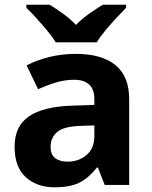

<svg xmlns="http://www.w3.org/2000/svg" viewBox="-20 -786 644 816"><path d="M302 -557Q412 -557 470.5 -509.5Q529 -462 529 -364V0H425L396 -74H392Q357 -30 318 -10Q279 10 211 10Q138 10 90 -32.5Q42 -75 42 -163Q42 -250 103 -291.5Q164 -333 286 -337L381 -340V-364Q381 -407 358.5 -427Q336 -447 296 -447Q256 -447 218 -435.5Q180 -424 142 -407L93 -508Q137 -531 190.5 -544Q244 -557 302 -557ZM323 -251Q251 -249 223 -225Q195 -201 195 -162Q195 -128 215 -113.5Q235 -99 267 -99Q315 -99 348 -127.5Q381 -156 381 -208V-253ZM217 -606Q203 -629 180.5 -656Q158 -683 134.5 -709Q111 -735 92 -753V-766H191Q217 -750 247 -728.5Q277 -707 303 -680Q329 -707 360 -728.5Q391 -750 417 -766H516V-753Q498 -735 474 -709Q450 -683 427.5 -656Q405 -629 391 -606Z"/></svg>

Font: Noto Sans Ol Chiki
Style: Bold
Weight: 700
Designer: Monotype Design Team, Lewis McGuffie
Foundry: Monotype Imaging Inc.
Version: Version 2.003; ttfautohint (v1.8.4.7-5d5b)